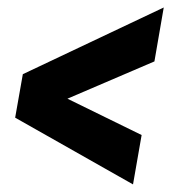

<svg xmlns="http://www.w3.org/2000/svg" viewBox="-20 -562 478 513"><path d="M160.2 -298.3 358.4 -201.2 335.4 -69.3 20.5 -247.6 41 -363.8 417.5 -542 392.6 -397.9Z"/></svg>

Font: TypoPRO Roboto
Style: Bold Italic
Weight: 700
Italic angle: -12°
Designer: Google
Version: Version 2.136; 2016